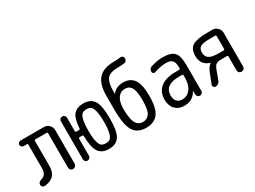

<svg xmlns="http://www.w3.org/2000/svg" viewBox="-49 -1347 2597 1958"><g transform="rotate(-30 1250.0 -367.5)"><path d="M60.5 5.9Q46.9 6.8 36.6 -3.4Q26.4 -13.7 26.4 -29.3Q26.4 -43 36.6 -53.7Q46.9 -64.5 61.5 -68.4Q127.9 -84 127.9 -165V-444.3Q127.9 -454.1 118.2 -454.1H79.1Q66.4 -454.1 56.2 -463.9Q45.9 -473.6 45.9 -486.8Q45.9 -500 56.2 -509.8Q66.4 -519.5 79.1 -519.5H353.5Q388.7 -519.5 414.1 -494.6Q439.5 -469.7 439.5 -434.6V-39.1Q439.5 -23.4 427.7 -11.7Q416 0 398.9 0Q381.8 0 371.1 -11.2Q360.4 -22.5 360.4 -39.1V-443.4Q360.4 -454.1 347.7 -454.1H215.8Q205.1 -454.1 205.1 -443.4V-143.6Q204.1 -6.8 60.5 5.9Z M870.6 -446.3Q852.5 -460 820.8 -460Q789.1 -460 770.5 -446.8Q752 -433.6 740.2 -388.7Q728.5 -343.8 728.5 -259.8Q728.5 -175.8 740.2 -130.9Q752 -85.9 770.5 -72.8Q789.1 -59.6 820.8 -59.6Q852.5 -59.6 870.6 -73.2Q888.7 -86.9 900.4 -131.3Q912.1 -175.8 912.1 -259.8Q912.1 -343.8 900.4 -388.2Q888.7 -432.6 870.6 -446.3ZM534.2 -36.1V-484.4Q534.2 -499 544.4 -509.3Q554.7 -519.5 569.8 -519.5Q585 -519.5 595.7 -509.3Q606.4 -499 606.4 -484.4V-325.2Q606.4 -320.3 610.4 -316.9Q614.3 -313.5 618.2 -313.5H650.4Q654.3 -313.5 658.2 -316.9Q662.1 -320.3 662.1 -325.2Q668.9 -439.5 707 -483.4Q745.1 -527.3 821.3 -527.3Q906.2 -527.3 943.8 -469.7Q981.4 -412.1 981.4 -260.3Q981.4 -108.4 943.8 -50.8Q906.2 6.8 821.3 6.8Q739.3 6.8 701.7 -45.4Q664.1 -97.7 661.1 -236.3Q661.1 -240.2 657.7 -244.1Q654.3 -248 649.4 -248H618.2Q614.3 -248 610.4 -244.1Q606.4 -240.2 606.4 -236.3V-36.1Q606.4 -21.5 595.7 -10.7Q585 0 569.8 0Q554.7 0 544.4 -10.7Q534.2 -21.5 534.2 -36.1Z M1262.7 -444.3Q1208 -444.3 1176.3 -393.6Q1144.5 -342.8 1149.4 -244.1Q1154.3 -137.7 1181.2 -98.1Q1208 -58.6 1257.8 -58.6Q1307.6 -58.6 1335.4 -99.6Q1363.3 -140.6 1363.3 -257.8Q1363.3 -316.4 1355 -355.5Q1346.7 -394.5 1332 -412.6Q1317.4 -430.7 1301.3 -437.5Q1285.2 -444.3 1262.7 -444.3ZM1257.8 9.8Q1156.2 9.8 1110.8 -61Q1065.4 -131.8 1065.4 -320.3V-474.6Q1065.4 -612.3 1124 -676.3Q1182.6 -740.2 1311.5 -740.2Q1345.7 -740.2 1387.7 -745.1Q1401.4 -747.1 1411.6 -737.3Q1421.9 -727.5 1421.9 -713.9Q1421.9 -698.2 1412.1 -686Q1402.3 -673.8 1385.7 -671.9Q1353.5 -668 1311.5 -668Q1220.7 -668 1185.5 -627.4Q1150.4 -586.9 1150.4 -477.5V-451.2V-450.2Q1152.3 -450.2 1152.3 -451.2Q1195.3 -509.8 1280.3 -509.8Q1363.3 -509.8 1404.3 -451.2Q1445.3 -392.6 1445.3 -257.8Q1445.3 -113.3 1398.9 -51.8Q1352.5 9.8 1257.8 9.8Z M1804.7 -275.4Q1634.8 -275.4 1634.8 -150.4Q1634.8 -105.5 1657.2 -81.1Q1679.7 -56.6 1719.7 -56.6Q1778.3 -56.6 1815.4 -105Q1852.5 -153.3 1852.5 -240.2V-263.7Q1852.5 -274.4 1841.8 -275.4ZM1705.1 9.8Q1639.6 9.8 1599.6 -31.7Q1559.6 -73.2 1559.6 -144.5Q1559.6 -235.4 1621.1 -285.2Q1682.6 -335 1804.7 -335H1841.8Q1852.5 -335 1852.5 -345.7V-360.4Q1852.5 -417 1830.6 -439.9Q1808.6 -462.9 1754.9 -462.9Q1697.3 -462.9 1619.1 -436.5Q1607.4 -431.6 1596.2 -439Q1585 -446.3 1585 -459Q1585 -497.1 1619.1 -506.8Q1693.4 -530.3 1754.9 -530.3Q1854.5 -530.3 1892.1 -490.2Q1929.7 -450.2 1929.7 -339.8V-36.1Q1929.7 -21.5 1919.4 -10.7Q1909.2 0 1894 0Q1878.9 0 1868.7 -10.7Q1858.4 -21.5 1857.4 -36.1L1856.4 -74.2Q1856.4 -75.2 1855.5 -75.2Q1853.5 -75.2 1852.5 -74.2Q1805.7 9.8 1705.1 9.8Z M2129.9 -372.1Q2129.9 -322.3 2163.6 -300.8Q2197.3 -279.3 2278.3 -279.3H2334Q2337.9 -279.3 2341.3 -282.7Q2344.7 -286.1 2344.7 -291V-442.4Q2344.7 -446.3 2341.3 -449.7Q2337.9 -453.1 2334 -453.1H2278.3Q2191.4 -453.1 2160.6 -436Q2129.9 -418.9 2129.9 -372.1ZM2078.1 0Q2064.5 0 2055.7 -12.7Q2046.9 -25.4 2051.8 -38.1L2095.7 -150.4Q2121.1 -213.9 2153.3 -234.4Q2154.3 -234.4 2154.3 -235.4Q2154.3 -237.3 2153.3 -237.3Q2054.7 -267.6 2053.7 -372.1Q2053.7 -457 2104.5 -488.3Q2155.3 -519.5 2275.4 -519.5H2337.9Q2373 -519.5 2397.9 -494.6Q2422.9 -469.7 2422.9 -434.6V-39.1Q2422.9 -22.5 2411.6 -11.2Q2400.4 0 2383.8 0Q2367.2 0 2356 -11.2Q2344.7 -22.5 2344.7 -39.1V-201.2Q2344.7 -206.1 2341.3 -209.5Q2337.9 -212.9 2334 -212.9H2260.7Q2224.6 -212.9 2205.1 -199.2Q2185.5 -185.5 2173.8 -152.3L2131.8 -38.1Q2126 -21.5 2110.8 -10.7Q2095.7 0 2078.1 0Z"/></g></svg>

Font: Rounded-X Mgen+ 2m regular
Style: Regular
Weight: 400
Designer: [Source Han Sans]
Ryoko NISHIZUKA  (kana & ideographs); Paul D. Hunt (Latin, Greek & Cyrillic); Wenlong ZHANG  (bopomofo
Version: Version 1.059.20150602